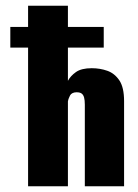

<svg xmlns="http://www.w3.org/2000/svg" viewBox="-20 -650 481 670"><path d="M78 0V-484H16V-556H78V-630H217V-556H342V-484H217V-368Q226 -385 245 -398.5Q264 -412 300 -412Q329 -412 354.5 -403Q380 -394 396.5 -369.5Q413 -345 413 -297V0H276V-285Q276 -300 273.5 -309.5Q271 -319 265 -323.5Q259 -328 247 -328Q239 -328 233 -325Q227 -322 224.5 -317Q222 -312 220 -307Q218 -302 217 -296V0Z"/></svg>

Font: Alumni Sans ExtraBold
Style: Regular
Weight: 800
Designer: Robert E. Leuschke
Foundry: Robert E. Leuschke
Version: Version 1.018